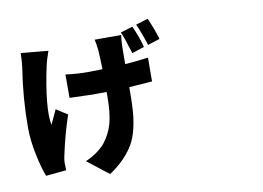

<svg xmlns="http://www.w3.org/2000/svg" viewBox="-93 -991 1687 1233"><g transform="rotate(-10 750.0 -375.0)"><path d="M884.8 -670.9 804.7 -644.5Q770.5 -754.9 754.9 -788.1L834 -811.5Q868.2 -736.3 884.8 -670.9ZM98.6 -769.5 276.4 -752.9Q254.9 -691.4 249 -663.1Q191.4 -393.6 212.9 -281.2Q219.7 -293.9 234.9 -327.6Q250 -361.3 256.8 -375L330.1 -328.1Q289.1 -208 260.7 -74.2Q253.9 -46.9 253.9 -24.4Q253.9 -8.8 255.9 22.5L122.1 35.2Q100.6 -19.5 81.1 -113.3Q61.5 -207 61.5 -290Q61.5 -482.4 91.8 -673.8Q96.7 -702.1 98.6 -769.5ZM581.1 -771.5H753.9Q750 -747.1 748 -698.2Q747.1 -676.8 747.1 -583Q830.1 -588.9 898.4 -598.6L897.5 -443.4Q758.8 -433.6 747.1 -432.6V-401.4Q747.1 -324.2 742.7 -270Q738.3 -215.8 725.1 -161.1Q711.9 -106.4 688 -64.9Q664.1 -23.4 625 17.1Q585.9 57.6 529.3 95.7L390.6 -12.7Q471.7 -48.8 517.6 -101.6Q561.5 -156.2 580.1 -222.7Q598.6 -289.1 598.6 -402.3V-427.7Q567.4 -426.8 505.9 -426.8Q489.3 -426.8 357.4 -431.6V-584Q431.6 -574.2 502 -574.2Q529.3 -574.2 597.7 -576.2Q595.7 -649.4 592.8 -698.2Q587.9 -744.1 581.1 -771.5ZM860.4 -820.3 939.5 -844.7Q972.7 -770.5 992.2 -704.1L913.1 -678.7Q883.8 -771.5 860.4 -820.3Z"/></g></svg>

Font: Bpmf Zihi Sans Heavy
Style: Heavy
Weight: 900
Foundry: But Ko
Version: Version 1.320